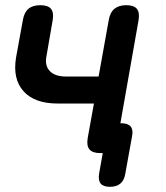

<svg xmlns="http://www.w3.org/2000/svg" viewBox="-20 -580 640 740"><path d="M366 10Q337 10 325 -4Q313 -18 318 -48L342 -181H202Q113 -181 70.5 -228.5Q28 -276 42 -359L68 -502Q73 -532 89.5 -546Q106 -560 135.5 -560Q165 -560 176.5 -546Q188 -532 183 -502L159 -363Q152 -327 172 -306Q192 -285 235 -285H360L399 -502Q404 -532 421 -546Q438 -560 467 -560Q496 -560 507.5 -546Q519 -532 514 -502L444 -105H447Q473 -105 483.5 -92.5Q494 -80 489 -55L463 89Q459 115 444 127.5Q429 140 403.5 140Q378 140 368 127.5Q358 115 362 89L376 10Z"/></svg>

Font: Maple Mono NL SemiBold
Style: Italic
Weight: 600
Italic angle: -10°
Monospace: yes
Designer: subframe7536
Version: Version 7.000